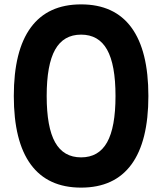

<svg xmlns="http://www.w3.org/2000/svg" viewBox="-20 -838 740 876"><path d="M350 18Q198 18 120.5 -87.5Q43 -193 43 -400Q43 -607 120.5 -712.5Q198 -818 350 -818Q502 -818 579.5 -712.5Q657 -607 657 -400Q657 -193 579.5 -87.5Q502 18 350 18ZM350 -120Q430 -120 468.5 -188.5Q507 -257 507 -400Q507 -543 468.5 -611.5Q430 -680 350 -680Q270 -680 231.5 -611.5Q193 -543 193 -400Q193 -257 231.5 -188.5Q270 -120 350 -120Z"/></svg>

Font: Martian Mono SemiBold
Style: Regular
Weight: 600
Monospace: yes
Designer: Roman Shamin
Foundry: Evil Martians
Version: Version 1.000; ttfautohint (v1.8.4.7-5d5b)